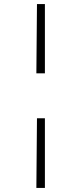

<svg xmlns="http://www.w3.org/2000/svg" viewBox="-20 -845 401 945"><path d="M201 -263V80H159L162 -263ZM201 -825V-484H159L162 -825Z"/></svg>

Font: Yaldevi ExtraLight
Style: Regular
Weight: 200
Designer: Sol Matas, Rajitha Manaperi, Kosala Senevirathne
Foundry: Mooniak
Version: Version 1.100